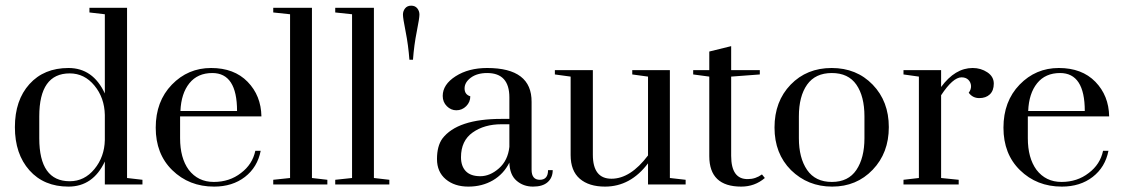

<svg xmlns="http://www.w3.org/2000/svg" viewBox="-20 -660 4017 687"><path d="M355.1 0V-82.1Q312.8 7.7 225 7.7Q137.2 7.7 85.3 -50.6Q33.3 -109 33.3 -205.1Q33.3 -301.3 85.3 -359Q137.2 -416.7 225 -416.7Q312.8 -416.7 355.1 -325.6V-609L300 -615.4V-632.1H434.6V-23.1L489.7 -16.7V0ZM120.5 -243.6V-165.4Q120.5 -11.5 229.5 -11.5Q282.1 -11.5 317.9 -55.1Q353.8 -98.7 355.1 -159V-248.7Q353.8 -310.3 317.9 -353.8Q282.1 -397.4 229.5 -397.4Q120.5 -397.4 120.5 -243.6Z M842.3 -41Q883.3 -71.8 893.6 -120.5H912.8Q901.3 -61.5 856.4 -26.9Q811.5 7.7 746.2 7.7Q656.4 7.7 596.2 -51.3Q537.2 -109 537.2 -203.2Q537.2 -297.4 594.9 -357.1Q652.6 -416.7 735.3 -416.7Q817.9 -416.7 866 -367.3Q914.1 -317.9 915.4 -243.6H624.4V-165.4Q624.4 -94.9 655.1 -52.6Q688.5 -9 744.9 -9Q801.3 -9 842.3 -41ZM739.7 -398.7Q687.2 -398.7 657.7 -362.2Q628.2 -325.6 625.6 -262.8H828.2Q828.2 -398.7 739.7 -398.7Z M957.7 -615.4V-632.1H1096.2V-23.1L1151.3 -16.7V0H957.7V-16.7L1017.9 -23.1V-609Z M1179.5 -615.4V-632.1H1317.9V-23.1L1373.1 -16.7V0H1179.5V-16.7L1239.7 -23.1V-609Z M1457.7 -446.2H1444.9Q1441 -498.7 1431.4 -546.8Q1421.8 -594.9 1421.8 -607.7Q1421.8 -620.5 1429.5 -630.1Q1437.2 -639.7 1451.3 -639.7Q1465.4 -639.7 1473.1 -630.1Q1480.8 -620.5 1480.8 -607.7Q1480.8 -594.9 1471.2 -546.8Q1461.5 -498.7 1457.7 -446.2Z M1802.6 -78.2Q1782.1 -37.2 1743.6 -14.7Q1705.1 7.7 1655.8 7.7Q1606.4 7.7 1575 -18.6Q1543.6 -44.9 1543.6 -91Q1543.6 -137.2 1562.8 -164.1Q1616.7 -234.6 1774.4 -234.6H1802.6V-311.5Q1802.6 -398.7 1723.1 -398.7Q1687.2 -398.7 1664.7 -382.1Q1642.3 -365.4 1642.3 -343.6Q1642.3 -321.8 1662.8 -315.4Q1662.8 -294.9 1648.1 -280.1Q1633.3 -265.4 1612.8 -265.4Q1593.6 -265.4 1578.8 -280.1Q1564.1 -294.9 1564.1 -316.7Q1564.1 -357.7 1610.3 -387.2Q1656.4 -416.7 1723.1 -416.7Q1883.3 -416.7 1882.1 -294.9V-52.6Q1882.1 -16.7 1911.5 -16.7Q1941 -16.7 1941 -51.3H1957.7Q1957.7 -24.4 1939.7 -8.3Q1921.8 7.7 1887.2 7.7Q1852.6 7.7 1828.2 -13.5Q1803.8 -34.6 1802.6 -78.2ZM1802.6 -134.6V-215.4H1774.4Q1712.8 -215.4 1671.2 -185.9Q1629.5 -156.4 1629.5 -97.4Q1629.5 -65.4 1646.8 -47.4Q1664.1 -29.5 1698.7 -29.5Q1733.3 -29.5 1765.4 -57.7Q1797.4 -85.9 1802.6 -134.6Z M2101.3 -409V-106.4Q2101.3 -20.5 2167.9 -20.5Q2235.9 -20.5 2298.7 -103.8V-385.9L2242.3 -393.6V-409H2376.9V-23.1L2433.3 -16.7V0H2298.7V-75.6Q2235.9 7.7 2144.9 7.7Q2087.2 7.7 2054.5 -20.5Q2021.8 -48.7 2021.8 -105.1V-385.9L1965.4 -393.6V-409Z M2698.7 -409V-393.6L2596.2 -385.9V-102.6Q2596.2 -17.9 2656.4 -19.2Q2683.3 -19.2 2706.4 -35.9L2716.7 -23.1Q2680.8 7.7 2632.1 7.7Q2517.9 7.7 2517.9 -101.3V-385.9L2460.3 -393.6V-409H2517.9V-475.6L2596.2 -494.9V-409Z M3073.1 -165.4V-243.6Q3073.1 -315.4 3044.2 -357.1Q3015.4 -398.7 2956.4 -398.7Q2897.4 -398.7 2867.9 -357.1Q2838.5 -315.4 2838.5 -243.6V-165.4Q2838.5 -94.9 2867.9 -51.9Q2897.4 -9 2956.4 -9Q3015.4 -9 3044.2 -51.9Q3073.1 -94.9 3073.1 -165.4ZM2810.3 -51.3Q2751.3 -110.3 2751.3 -203.8Q2751.3 -297.4 2809 -357.1Q2866.7 -416.7 2955.8 -416.7Q3044.9 -416.7 3102.6 -357.1Q3160.3 -297.4 3160.3 -205.1Q3160.3 -112.8 3102.6 -52.6Q3044.9 7.7 2957.7 7.7Q2870.5 7.7 2810.3 -51.3Z M3212.8 0V-16.7L3267.9 -23.1V-385.9L3212.8 -393.6V-409H3347.4V-348.7Q3397.4 -416.7 3460.3 -416.7Q3489.7 -416.7 3512.8 -401.3Q3535.9 -385.9 3535.9 -360.9Q3535.9 -335.9 3521.8 -322.4Q3507.7 -309 3484 -309Q3460.3 -309 3446.2 -328.2Q3455.1 -339.7 3454.5 -352.6Q3453.8 -365.4 3444.9 -374.4Q3435.9 -383.3 3420.5 -383.3Q3389.7 -383.3 3347.4 -319.2V-23.1L3410.3 -16.7V0Z M3875.6 -41Q3916.7 -71.8 3926.9 -120.5H3946.2Q3934.6 -61.5 3889.7 -26.9Q3844.9 7.7 3779.5 7.7Q3689.7 7.7 3629.5 -51.3Q3570.5 -109 3570.5 -203.2Q3570.5 -297.4 3628.2 -357.1Q3685.9 -416.7 3768.6 -416.7Q3851.3 -416.7 3899.4 -367.3Q3947.4 -317.9 3948.7 -243.6H3657.7V-165.4Q3657.7 -94.9 3688.5 -52.6Q3721.8 -9 3778.2 -9Q3834.6 -9 3875.6 -41ZM3773.1 -398.7Q3720.5 -398.7 3691 -362.2Q3661.5 -325.6 3659 -262.8H3861.5Q3861.5 -398.7 3773.1 -398.7Z"/></svg>

Font: Suranna
Style: Regular
Weight: 400
Version: Version 1.0.5; ttfautohint (v1.2.42-39fb)